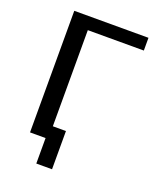

<svg xmlns="http://www.w3.org/2000/svg" viewBox="-144 -738 799 963"><g transform="rotate(20 255.0 -256.5)"><path d="M181 -581V-68H251V136H167V0H84V-649H480V-581Z"/></g></svg>

Font: Play
Style: Regular
Weight: 400
Designer: Jonas Hecksher (Cyrillic expansion: Cyreal)
Foundry: Jonas Hecksher, Playtype, e-types AS
Version: Version 2.101; ttfautohint (v1.5.65-e2d9)